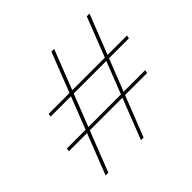

<svg xmlns="http://www.w3.org/2000/svg" viewBox="-165 -859 1037 1037"><g transform="rotate(-45 353.5 -340.0)"><path d="M357 0 623 -680H644L377 0ZM87 0 353 -680H374L108 0ZM39 -233 42 -251H640L637 -233ZM102 -435 105 -453H703L700 -435Z"/></g></svg>

Font: DM Sans 36pt Thin
Style: Italic
Weight: 250
Italic angle: -10°
Designer: Colophon Foundry, Jonny Pinhorn
Foundry: Colophon Foundry
Version: Version 4.004;gftools[0.9.30]